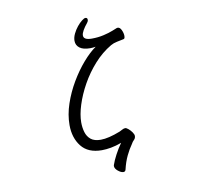

<svg xmlns="http://www.w3.org/2000/svg" viewBox="-99 -905 1199 1171"><g transform="rotate(-10 500.0 -319.0)"><path d="M588 -14Q553 -1 522 4.5Q491 10 465 10Q380 10 338.5 -43Q297 -96 297 -175Q297 -239 319.5 -305.5Q342 -372 378 -433Q414 -494 456 -542.5Q498 -591 537 -618Q518 -615 502 -615Q460 -615 438 -631.5Q416 -648 416 -676Q416 -697 427 -719.5Q438 -742 453 -760.5Q468 -779 483 -790.5Q498 -802 505 -802Q518 -802 518 -789Q518 -779 511 -771Q493 -749 482.5 -730.5Q472 -712 472 -699Q472 -671 523 -671Q562 -671 596.5 -679Q631 -687 654.5 -696.5Q678 -706 683 -708Q685 -709 689 -709Q703 -709 712 -689.5Q721 -670 721 -653Q721 -635 712 -634Q693 -630 670.5 -625.5Q648 -621 631 -611Q573 -577 525 -523.5Q477 -470 442.5 -408Q408 -346 389 -286Q370 -226 370 -179Q370 -146 378.5 -117.5Q387 -89 408.5 -71.5Q430 -54 470 -54Q517 -54 591 -83Q596 -85 607.5 -91.5Q619 -98 628 -98Q635 -98 647 -88Q659 -78 668.5 -64.5Q678 -51 678 -41Q678 -27 668 -17.5Q658 -8 652 4Q632 32 614.5 68.5Q597 105 586 152Q583 164 571 164Q557 164 538.5 149Q520 134 520 118Q520 114 521 112Q530 85 548 51Q566 17 588 -14Z"/></g></svg>

Font: Klee One SemiBold
Style: Regular
Weight: 600
Designer: Fontworks Inc.
Foundry: Fontworks Inc.
Version: Version 1.00;January 12, 2022;FontCreator 13.0.0.2683 64-bit